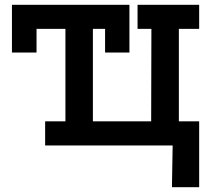

<svg xmlns="http://www.w3.org/2000/svg" viewBox="-20 -609 904 804"><path d="M30 -589H522V-389H420V-488H133V-389H30ZM700 175 703 0H169V-101H254V-488H169V-589L427 -588V-488H369V-101H613L614 -488H556V-589H814V-488H729V-101H814V175Z"/></svg>

Font: Podkova
Style: Bold
Weight: 700
Designer: Ilya Yudin
Foundry: Cyreal (www.cyreal.org)
Version: Version 2.102; ttfautohint (v1.8.1.43-b0c9)